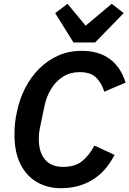

<svg xmlns="http://www.w3.org/2000/svg" viewBox="-20 -977 680 1009"><path d="M301 12Q229 12 174 -20Q119 -52 87.5 -114.5Q56 -177 56 -270Q56 -301 59 -329.5Q62 -358 68 -385Q82 -456 113 -515.5Q144 -575 188.5 -618.5Q233 -662 288.5 -686Q344 -710 408 -710Q499 -710 557 -667Q615 -624 640 -543L528 -495Q514 -541 485 -569.5Q456 -598 398 -598Q350 -598 312 -574.5Q274 -551 248.5 -509.5Q223 -468 212 -412L189 -301Q186 -285 185 -271Q184 -257 184 -246Q184 -177 216.5 -138.5Q249 -100 312 -100Q375 -100 412.5 -131Q450 -162 476 -212L582 -163Q536 -74 464.5 -31Q393 12 301 12ZM480 -754H366L270 -908L335 -957L430 -842L567 -957L630 -908Z"/></svg>

Font: IBM Plex Sans SemiBold
Style: Italic
Weight: 600
Italic angle: -11.31°
Designer: Mike Abbink, Paul van der Laan, Pieter van Rosmalen
Foundry: Bold Monday
Version: Version 3.201